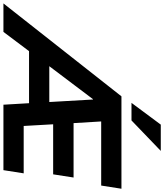

<svg xmlns="http://www.w3.org/2000/svg" viewBox="-24 -1044 980 1147"><g transform="rotate(90 466.5 -470.0)"><path d="M-87 0 468 -705H1020L1001 -584H618L628 -419H953L934 -297H635L645 -121H928L909 0H518L509 -153H198L83 0ZM485 -535 288 -274H502L487 -535ZM507 -765 637 -940H794L612 -765Z"/></g></svg>

Font: Nunito Sans ExtraBold
Style: Italic
Weight: 800
Italic angle: -9°
Designer: Vernon Adams
Foundry: Vernon Adams
Version: Version 3.006; ttfautohint (v1.8.3)